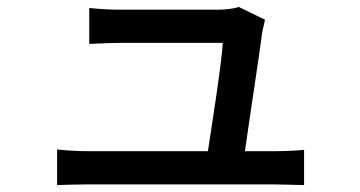

<svg xmlns="http://www.w3.org/2000/svg" viewBox="-20 -533 1040 555"><path d="M772 -96H688C701 -189 730 -376 738 -440C741 -451 743 -465 746 -476L670 -513C659 -508 629 -505 610 -505H326C301 -505 263 -507 238 -510V-406C265 -407 296 -409 327 -409H624C621 -353 594 -181 581 -96H235C203 -96 172 -98 145 -101V2C180 1 202 0 235 0H774C797 0 840 2 859 2V-100C836 -97 795 -96 772 -96Z"/></svg>

Font: Spoqa Han Sans Neo Medium
Style: Regular
Weight: 500
Designer: [Spoqa Han Sans Neo] Dong-huui Kim ___ Younghwa Kang ___ Yujin Lee ___ [Noto Sans] Ryoko NISHIZUKA ____ (kana & ideograp
Foundry: Spoqa (http://www.spoqa-han-sans.com)
Version: Version 1.100;hotconv 1.0.109;makeotfexe 2.5.65596